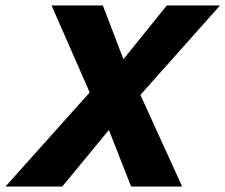

<svg xmlns="http://www.w3.org/2000/svg" viewBox="-71 -680 822 700"><path d="M-51 0 256 -343 117 -660H304L379 -464L537 -660H731L441 -334L593 0H407L326 -206L156 0Z"/></svg>

Font: Elaine Sans
Style: Bold Italic
Weight: 700
Italic angle: -13°
Designer: Wei Huang
Foundry: Wei Huang
Version: Version 2.001;December 24, 2019;FontCreator 12.0.0.2547 64-b